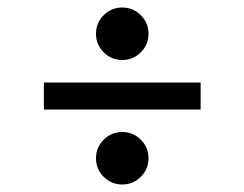

<svg xmlns="http://www.w3.org/2000/svg" viewBox="-20 -606 652 512"><path d="M97 -386H515V-314H97ZM236 -184Q236 -213 256.5 -233.5Q277 -254 306 -254Q335 -254 355.5 -233.5Q376 -213 376 -184Q376 -155 355.5 -134.5Q335 -114 306 -114Q277 -114 256.5 -134.5Q236 -155 236 -184ZM236 -516Q236 -545 256.5 -565.5Q277 -586 306 -586Q335 -586 355.5 -565.5Q376 -545 376 -516Q376 -487 355.5 -466.5Q335 -446 306 -446Q277 -446 256.5 -466.5Q236 -487 236 -516Z"/></svg>

Font: Space Mono
Style: Regular
Weight: 400
Monospace: yes
Designer: Colophon Foundry / Benjamin Critton
Foundry: Colophon Foundry
Version: Version 1.000;PS 1.003;hotconv 1.0.81;makeotf.lib2.5.63406